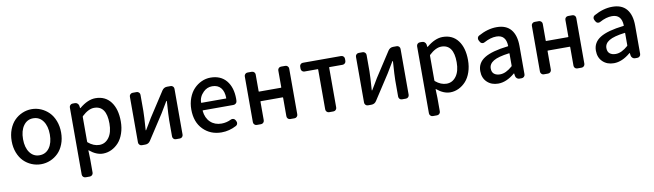

<svg xmlns="http://www.w3.org/2000/svg" viewBox="-41 -1160 6754 1983"><g transform="rotate(-10 3336.0 -169.0)"><path d="M47.9 -274.4Q47.9 -340.8 69.3 -396.5Q90.8 -452.1 126.5 -488.3Q162.1 -524.4 209 -544.4Q255.9 -564.5 307.1 -564.5Q358.4 -564.5 404.8 -544.4Q451.2 -524.4 487.3 -488.3Q523.4 -452.1 544.9 -396.5Q566.4 -340.8 566.4 -274.4Q566.4 -208 544.9 -152.8Q523.4 -97.7 487.3 -62Q451.2 -26.4 404.8 -6.8Q358.4 12.7 307.1 12.7Q255.9 12.7 209 -6.8Q162.1 -26.4 126.5 -62Q90.8 -97.7 69.3 -152.8Q47.9 -208 47.9 -274.4ZM306.6 -81.1Q372.1 -81.1 410.2 -133.8Q448.2 -186.5 448.2 -274.4Q448.2 -362.3 410.2 -415.5Q372.1 -468.8 306.6 -468.8Q243.2 -468.8 205.1 -415.5Q167 -362.3 167 -274.4Q167 -186.5 205.1 -133.8Q243.2 -81.1 306.6 -81.1Z M735.4 225.6Q720.7 225.6 710.4 215.3Q700.2 205.1 700.2 190.4V-512.7Q700.2 -527.3 710.4 -537.6Q720.7 -547.9 735.4 -547.9H759.8Q774.4 -547.9 785.6 -538.1Q796.9 -528.3 799.8 -513.7L802.7 -489.3Q803.7 -487.3 805.2 -487.3Q806.6 -487.3 807.6 -488.3Q895.5 -561.5 975.6 -561.5Q1079.1 -561.5 1136.2 -485.8Q1193.4 -410.2 1193.4 -281.2Q1193.4 -212.9 1173.8 -155.8Q1154.3 -98.6 1121.1 -62Q1087.9 -25.4 1045.4 -4.9Q1002.9 15.6 956.1 15.6Q885.7 15.6 814.5 -43.9Q813.5 -44.9 812.5 -43.9Q811.5 -43 811.5 -42L814.5 47.9V190.4Q814.5 205.1 804.2 215.3Q793.9 225.6 779.3 225.6ZM934.6 -79.1Q996.1 -79.1 1035.2 -132.3Q1074.2 -185.5 1074.2 -279.3Q1074.2 -465.8 945.3 -465.8Q885.7 -465.8 817.4 -401.4Q814.5 -398.4 814.5 -394.5V-133.8Q814.5 -129.9 817.4 -127Q874 -79.1 934.6 -79.1Z M1365.2 0Q1350.6 0 1340.3 -10.3Q1330.1 -20.5 1330.1 -35.2V-515.6Q1330.1 -529.3 1340.3 -539.6Q1350.6 -549.8 1365.2 -549.8H1406.2Q1420.9 -549.8 1431.2 -539.6Q1441.4 -529.3 1441.4 -515.6V-344.7Q1441.4 -298.8 1430.7 -147.5Q1429.7 -144.5 1432.6 -144.5Q1435.5 -144.5 1436.5 -147.5Q1445.3 -163.1 1470.7 -204.1Q1496.1 -245.1 1504.9 -261.7L1672.9 -520.5Q1692.4 -549.8 1726.6 -549.8H1763.7Q1778.3 -549.8 1788.1 -539.6Q1797.9 -529.3 1797.9 -515.6V-35.2Q1797.9 -20.5 1788.1 -10.3Q1778.3 0 1763.7 0H1721.7Q1707 0 1697.3 -10.3Q1687.5 -20.5 1687.5 -35.2V-205.1Q1687.5 -250 1698.2 -403.3Q1698.2 -406.2 1695.8 -406.2Q1693.4 -406.2 1691.4 -403.3Q1643.6 -321.3 1623 -289.1L1454.1 -29.3Q1435.5 0 1400.4 0Z M2200.2 12.7Q2084 12.7 2007.8 -64.5Q1931.6 -141.6 1931.6 -274.4Q1931.6 -338.9 1952.6 -394.5Q1973.6 -450.2 2008.8 -486.8Q2043.9 -523.4 2088.9 -543.9Q2133.8 -564.5 2182.6 -564.5Q2290 -564.5 2348.6 -493.7Q2407.2 -422.9 2407.2 -302.7Q2407.2 -291 2406.2 -279.3Q2405.3 -264.6 2394 -254.9Q2382.8 -245.1 2367.2 -245.1H2048.8Q2044.9 -245.1 2044.9 -240.2Q2052.7 -164.1 2098.6 -120.6Q2144.5 -77.1 2214.8 -77.1Q2267.6 -77.1 2315.4 -100.6Q2328.1 -107.4 2341.8 -103.5Q2355.5 -99.6 2362.3 -87.9L2369.1 -75.2Q2376 -62.5 2372.6 -48.3Q2369.1 -34.2 2356.4 -27.3Q2281.2 12.7 2200.2 12.7ZM2043.9 -327.1Q2043.9 -324.2 2047.9 -324.2H2303.7Q2307.6 -324.2 2307.6 -328.1Q2307.6 -328.1 2307.6 -328.1Q2306.6 -398.4 2274.9 -436Q2243.2 -473.6 2184.6 -473.6Q2131.8 -473.6 2092.8 -435.5Q2043.9 -387.7 2043.9 -327.1Z M2570.3 0Q2555.7 0 2545.4 -10.3Q2535.2 -20.5 2535.2 -35.2V-515.6Q2535.2 -529.3 2545.4 -539.6Q2555.7 -549.8 2570.3 -549.8H2614.3Q2628.9 -549.8 2639.2 -539.6Q2649.4 -529.3 2649.4 -515.6V-339.8Q2649.4 -335 2653.3 -335H2881.8Q2886.7 -335 2886.7 -339.8V-515.6Q2886.7 -529.3 2896.5 -539.6Q2906.2 -549.8 2920.9 -549.8H2966.8Q2980.5 -549.8 2990.7 -539.6Q3001 -529.3 3001 -515.6V-35.2Q3001 -20.5 2990.7 -10.3Q2980.5 0 2966.8 0H2920.9Q2906.2 0 2896.5 -10.3Q2886.7 -20.5 2886.7 -35.2V-229.5Q2886.7 -234.4 2881.8 -234.4H2653.3Q2649.4 -234.4 2649.4 -229.5V-35.2Q2649.4 -20.5 2639.2 -10.3Q2628.9 0 2614.3 0Z M3328.1 0Q3314.5 0 3304.2 -10.3Q3293.9 -20.5 3293.9 -35.2V-453.1Q3293.9 -458 3289.1 -458H3150.4Q3135.7 -458 3126 -468.3Q3116.2 -478.5 3116.2 -492.2V-515.6Q3116.2 -529.3 3126 -539.6Q3135.7 -549.8 3150.4 -549.8H3550.8Q3565.4 -549.8 3575.7 -539.6Q3585.9 -529.3 3585.9 -515.6V-492.2Q3585.9 -478.5 3575.7 -468.3Q3565.4 -458 3550.8 -458H3413.1Q3409.2 -458 3409.2 -453.1V-35.2Q3409.2 -20.5 3398.9 -10.3Q3388.7 0 3374 0Z M3736.3 0Q3721.7 0 3711.4 -10.3Q3701.2 -20.5 3701.2 -35.2V-515.6Q3701.2 -529.3 3711.4 -539.6Q3721.7 -549.8 3736.3 -549.8H3777.3Q3792 -549.8 3802.2 -539.6Q3812.5 -529.3 3812.5 -515.6V-344.7Q3812.5 -298.8 3801.8 -147.5Q3800.8 -144.5 3803.7 -144.5Q3806.6 -144.5 3807.6 -147.5Q3816.4 -163.1 3841.8 -204.1Q3867.2 -245.1 3876 -261.7L4043.9 -520.5Q4063.5 -549.8 4097.7 -549.8H4134.8Q4149.4 -549.8 4159.2 -539.6Q4168.9 -529.3 4168.9 -515.6V-35.2Q4168.9 -20.5 4159.2 -10.3Q4149.4 0 4134.8 0H4092.8Q4078.1 0 4068.4 -10.3Q4058.6 -20.5 4058.6 -35.2V-205.1Q4058.6 -250 4069.3 -403.3Q4069.3 -406.2 4066.9 -406.2Q4064.5 -406.2 4062.5 -403.3Q4014.6 -321.3 3994.1 -289.1L3825.2 -29.3Q3806.6 0 3771.5 0Z M4377 225.6Q4362.3 225.6 4352.1 215.3Q4341.8 205.1 4341.8 190.4V-512.7Q4341.8 -527.3 4352.1 -537.6Q4362.3 -547.9 4377 -547.9H4401.4Q4416 -547.9 4427.2 -538.1Q4438.5 -528.3 4441.4 -513.7L4444.3 -489.3Q4445.3 -487.3 4446.8 -487.3Q4448.2 -487.3 4449.2 -488.3Q4537.1 -561.5 4617.2 -561.5Q4720.7 -561.5 4777.8 -485.8Q4835 -410.2 4835 -281.2Q4835 -212.9 4815.4 -155.8Q4795.9 -98.6 4762.7 -62Q4729.5 -25.4 4687 -4.9Q4644.5 15.6 4597.7 15.6Q4527.3 15.6 4456.1 -43.9Q4455.1 -44.9 4454.1 -43.9Q4453.1 -43 4453.1 -42L4456.1 47.9V190.4Q4456.1 205.1 4445.8 215.3Q4435.5 225.6 4420.9 225.6ZM4576.2 -79.1Q4637.7 -79.1 4676.8 -132.3Q4715.8 -185.5 4715.8 -279.3Q4715.8 -465.8 4586.9 -465.8Q4527.3 -465.8 4459 -401.4Q4456.1 -398.4 4456.1 -394.5V-133.8Q4456.1 -129.9 4459 -127Q4515.6 -79.1 4576.2 -79.1Z M5101.6 12.7Q5030.3 12.7 4984.9 -30.8Q4939.5 -74.2 4939.5 -146.5Q4939.5 -233.4 5017.1 -281.7Q5094.7 -330.1 5264.6 -349.6Q5268.6 -349.6 5268.6 -354.5Q5264.6 -469.7 5164.1 -469.7Q5103.5 -469.7 5034.2 -431.6Q5022.5 -424.8 5008.8 -428.2Q4995.1 -431.6 4988.3 -444.3L4978.5 -461.9Q4971.7 -474.6 4975.1 -488.8Q4978.5 -502.9 4991.2 -509.8Q5089.8 -564.5 5183.6 -564.5Q5284.2 -564.5 5334 -503.9Q5383.8 -443.4 5383.8 -331.1V-35.2Q5383.8 -20.5 5373.5 -10.3Q5363.3 0 5348.6 0H5324.2Q5309.6 0 5298.3 -9.8Q5287.1 -19.5 5284.2 -34.2L5280.3 -61.5Q5279.3 -63.5 5277.8 -63.5Q5276.4 -63.5 5275.4 -61.5Q5187.5 12.7 5101.6 12.7ZM5136.7 -78.1Q5197.3 -78.1 5265.6 -138.7Q5268.6 -141.6 5268.6 -146.5V-272.5Q5268.6 -276.4 5265.6 -276.4Q5264.6 -276.4 5264.6 -276.4Q5148.4 -261.7 5099.6 -231.9Q5050.8 -202.1 5050.8 -154.3Q5050.8 -115.2 5074.2 -96.7Q5097.7 -78.1 5136.7 -78.1Z M5581.1 0Q5566.4 0 5556.2 -10.3Q5545.9 -20.5 5545.9 -35.2V-515.6Q5545.9 -529.3 5556.2 -539.6Q5566.4 -549.8 5581.1 -549.8H5625Q5639.6 -549.8 5649.9 -539.6Q5660.2 -529.3 5660.2 -515.6V-339.8Q5660.2 -335 5664.1 -335H5892.6Q5897.5 -335 5897.5 -339.8V-515.6Q5897.5 -529.3 5907.2 -539.6Q5917 -549.8 5931.6 -549.8H5977.5Q5991.2 -549.8 6001.5 -539.6Q6011.7 -529.3 6011.7 -515.6V-35.2Q6011.7 -20.5 6001.5 -10.3Q5991.2 0 5977.5 0H5931.6Q5917 0 5907.2 -10.3Q5897.5 -20.5 5897.5 -35.2V-229.5Q5897.5 -234.4 5892.6 -234.4H5664.1Q5660.2 -234.4 5660.2 -229.5V-35.2Q5660.2 -20.5 5649.9 -10.3Q5639.6 0 5625 0Z M6314.5 12.7Q6243.2 12.7 6197.8 -30.8Q6152.3 -74.2 6152.3 -146.5Q6152.3 -233.4 6230 -281.7Q6307.6 -330.1 6477.5 -349.6Q6481.4 -349.6 6481.4 -354.5Q6477.5 -469.7 6377 -469.7Q6316.4 -469.7 6247.1 -431.6Q6235.4 -424.8 6221.7 -428.2Q6208 -431.6 6201.2 -444.3L6191.4 -461.9Q6184.6 -474.6 6188 -488.8Q6191.4 -502.9 6204.1 -509.8Q6302.7 -564.5 6396.5 -564.5Q6497.1 -564.5 6546.9 -503.9Q6596.7 -443.4 6596.7 -331.1V-35.2Q6596.7 -20.5 6586.4 -10.3Q6576.2 0 6561.5 0H6537.1Q6522.5 0 6511.2 -9.8Q6500 -19.5 6497.1 -34.2L6493.2 -61.5Q6492.2 -63.5 6490.7 -63.5Q6489.3 -63.5 6488.3 -61.5Q6400.4 12.7 6314.5 12.7ZM6349.6 -78.1Q6410.2 -78.1 6478.5 -138.7Q6481.4 -141.6 6481.4 -146.5V-272.5Q6481.4 -276.4 6478.5 -276.4Q6477.5 -276.4 6477.5 -276.4Q6361.3 -261.7 6312.5 -231.9Q6263.7 -202.1 6263.7 -154.3Q6263.7 -115.2 6287.1 -96.7Q6310.5 -78.1 6349.6 -78.1Z"/></g></svg>

Font: Gen Jyuu GothicL Medium
Style: Regular
Weight: 500
Designer: [Source Han Sans]
Ryoko NISHIZUKA  (kana & ideographs); Paul D. Hunt (Latin, Greek & Cyrillic); Wenlong ZHANG  (bopomofo
Version: Version 1.002.20150607